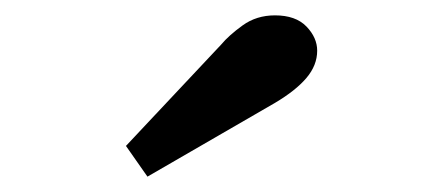

<svg xmlns="http://www.w3.org/2000/svg" viewBox="-20 -814 563 250"><path d="M144 -624 268 -756Q278 -768 296 -781Q314 -794 338 -794Q365 -794 379 -779.5Q393 -765 393 -748Q393 -729 379 -712.5Q365 -696 338 -680L172 -584Z"/></svg>

Font: Trirong ExtraBold
Style: Regular
Weight: 800
Designer: Katatrad Team
Foundry: CadsonDemak
Version: Version 1.001